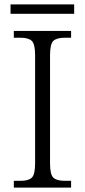

<svg xmlns="http://www.w3.org/2000/svg" viewBox="-20 -855 388 875"><path d="M43 0V-31H75Q109 -31 124.5 -45Q140 -59 140 -111V-603Q140 -655 124.5 -669Q109 -683 75 -683H43V-714H304V-683H274Q239 -683 223.5 -669Q208 -655 208 -603V-111Q208 -59 223.5 -45Q239 -31 274 -31H304V0ZM28 -792V-835H318V-792Z"/></svg>

Font: Noto Serif Hentaigana Light
Style: Regular
Weight: 300
Designer: Kazuhiro Yamada
Foundry: nipponia
Version: Version 1.000; ttfautohint (v1.8.4.7-5d5b)